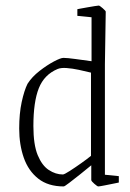

<svg xmlns="http://www.w3.org/2000/svg" viewBox="-20 -660 467 690"><path d="M208 -452Q221 -452 250.5 -448Q280 -444 309 -440V-598L258 -603V-627Q258 -627 268.5 -629Q279 -631 293.5 -633.5Q308 -636 320 -638Q332 -640 335 -640Q338 -640 349 -630.5Q360 -621 360 -618L357 -429V-32L407 -27V-4Q407 -4 390 -0.5Q373 3 355 6.5Q337 10 333 10Q330 10 319 0.5Q308 -9 308 -13V-66Q290 -51 268 -33.5Q246 -16 229 -3Q212 10 209 10Q153 10 117.5 -18Q82 -46 65.5 -93Q49 -140 49 -198Q49 -252 58 -293.5Q67 -335 79 -359Q95 -384 122 -405Q149 -426 173.5 -439Q198 -452 208 -452ZM187 -412Q139 -392 119.5 -343Q100 -294 100 -207Q100 -140 115.5 -102.5Q131 -65 155.5 -49Q180 -33 206 -33Q211 -33 230.5 -45.5Q250 -58 272.5 -74Q295 -90 307 -100V-399Q287 -404 263.5 -409Q240 -414 219.5 -415.5Q199 -417 187 -412Z"/></svg>

Font: Grenze Gotisch ExtraLight
Style: Regular
Weight: 200
Designer: Renata Polastri
Foundry: Omnibus-Type
Version: Version 1.001